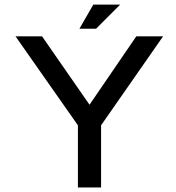

<svg xmlns="http://www.w3.org/2000/svg" viewBox="-20 -831 779 851"><path d="M584.1 -669.9 376.8 -366.8 166.4 -669.9H48.8L325.3 -275.6V0H428V-275.6L702.8 -669.9ZM332 -703.6H405.8L512.7 -810.7H393.7Z"/></svg>

Font: SaysetthaMai Thin
Style: Regular
Weight: 100
Designer: John M. Durdin
Foundry: Lao Script for Windows
Version: Version 1.101